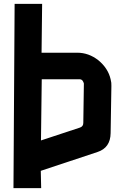

<svg xmlns="http://www.w3.org/2000/svg" viewBox="-20 -886 650 998"><path d="M56 -866H199L196 -612H382Q441 -612 491 -573Q542 -531 555 -474Q560 -455 559 -439L555 -194Q554 -118 487 -96L192 2L194 92H50ZM193 -156 396 -223Q413 -229 413 -247L416 -452Q414 -460 409 -467Q403 -474 394 -474H197Z"/></svg>

Font: Covid19
Style: Regular
Weight: 400
Designer: Peter Wiegel
Foundry: (c) CAT - Ing. Peter Wiegel.  for Rudolf Maass + Partner GmbH
Version: Version 001.000